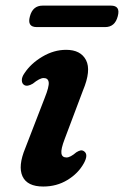

<svg xmlns="http://www.w3.org/2000/svg" viewBox="-20 -653 442 684"><path d="M217 -92Q230.5 -92 252 -110.5Q260 -115.5 266.5 -117Q273 -118.5 279.5 -114Q296 -102.5 278.5 -71Q258.5 -35 220.2 -11.8Q182 11.5 134 11.5Q77 11.5 60.2 -24.8Q43.5 -61 70 -125L139 -303.5Q155.5 -344.5 153.5 -359.8Q151.5 -375 135.5 -375Q121.5 -375 97 -355Q77.5 -343.5 66.5 -350Q58 -355 57.8 -366.8Q57.5 -378.5 67 -392Q90 -427 131 -451.2Q172 -475.5 215.5 -475.5Q267.5 -475.5 286.5 -438.8Q305.5 -402 275.5 -330.5L210.5 -158Q196.5 -121.5 198.8 -106.8Q201 -92 217 -92ZM86.5 -594.5Q96.5 -633 132 -633H375Q410 -633 399.5 -595Q389.5 -556.5 354.5 -556.5H111Q76 -556.5 86.5 -594.5Z"/></svg>

Font: Fraunces 9pt S050 SemiBold
Style: Italic
Weight: 600
Italic angle: -16°
Version: Version 1.000; ttfautohint (v1.8.3)